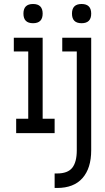

<svg xmlns="http://www.w3.org/2000/svg" viewBox="-20 -663 523 956"><path d="M386.2 -547.4Q338.4 -547.4 338.4 -595.2Q338.4 -643.1 386.2 -643.1Q434.1 -643.1 434.1 -595.2Q434.1 -547.4 386.2 -547.4ZM264.2 200.7Q317.4 200.7 339.8 172.4Q362.3 144 362.3 85.4V-406.7H290V-475.1H434.1V85.4Q434.1 174.3 390.9 223.6Q347.7 272.9 264.2 272.9H252V200.7ZM120.6 -406.7H48.8V-475.1H192.4V-71.8H252V0H60.5V-71.8H120.6ZM144.5 -547.4Q96.7 -547.4 96.7 -595.2Q96.7 -643.1 144.5 -643.1Q192.4 -643.1 192.4 -595.2Q192.4 -547.4 144.5 -547.4Z"/></svg>

Font: Eligible
Style: Regular
Weight: 500
Version: Version 1.1